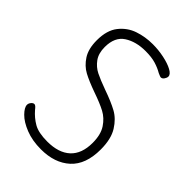

<svg xmlns="http://www.w3.org/2000/svg" viewBox="-218 -824 923 923"><g transform="rotate(45 243.5 -363.0)"><path d="M392 -192Q392 -248 369.5 -282Q347 -316 314 -333.5Q281 -351 226 -370Q170 -390 136.5 -408Q103 -426 80 -461.5Q57 -497 57 -555Q57 -623 88 -662Q119 -701 164.5 -716.5Q210 -732 261 -732Q300 -732 338 -724Q376 -716 400 -703Q424 -690 424 -675Q424 -666 417 -656Q410 -646 401 -646Q398 -646 392 -648.5Q386 -651 379 -654Q357 -667 329 -675.5Q301 -684 260 -684Q195 -684 151 -655.5Q107 -627 107 -559Q107 -516 126.5 -489Q146 -462 175 -447.5Q204 -433 254 -415Q314 -394 351.5 -373.5Q389 -353 415.5 -310.5Q442 -268 442 -197Q442 -95 386.5 -44.5Q331 6 238 6Q179 6 133.5 -12Q88 -30 63.5 -55Q39 -80 39 -98Q39 -108 46.5 -117Q54 -126 62 -126Q67 -126 72.5 -121Q78 -116 84 -108Q109 -79 141 -60.5Q173 -42 233 -42Q310 -42 351 -80Q392 -118 392 -192Z"/></g></svg>

Font: Dosis
Style: Regular
Weight: 400
Designer: Edgar Tolentino, Pablo Impallari, Igino Marini
Foundry: Edgar Tolentino, Pablo Impallari, Igino Marini
Version: Version 1.007;Glyphs 3.1.1 (3134)